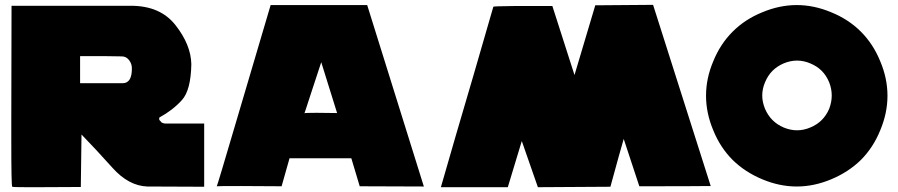

<svg xmlns="http://www.w3.org/2000/svg" viewBox="-20 -781 3762 804"><path d="M31.2 1Q27.3 -1 27.3 -193.4Q27.3 -234.4 27.3 -284.2Q28.3 -567.4 28.3 -756.8Q193.4 -756.8 523.4 -756.8Q525.4 -756.8 528.3 -756.8Q651.4 -756.8 714.8 -675.8Q779.3 -593.8 781.2 -512.7Q779.3 -402.3 741.2 -361.3Q703.1 -319.3 647.5 -289.1Q646.5 -287.1 646.5 -284.2Q646.5 -281.2 646.5 -281.2Q647.5 -279.3 648.4 -277.3Q649.4 -276.4 652.3 -273.4Q653.3 -271.5 654.3 -270.5Q656.2 -268.6 656.2 -268.6Q658.2 -267.6 662.1 -265.6Q664.1 -265.6 670.9 -263.7Q711.9 -263.7 835 -263.7Q835 -197.3 835 1Q775.4 1 596.7 0Q518.6 -2.9 451.2 -78.1Q383.8 -153.3 321.3 -217.8Q320.3 -144.5 318.4 2Q246.1 2 140.6 2.9Q113.3 2.9 92.8 2.9Q34.2 2.9 31.2 1ZM494.1 -432.6Q513.7 -432.6 523.4 -449.2Q532.2 -464.8 532.2 -492.2Q533.2 -512.7 520.5 -529.3Q507.8 -545.9 487.3 -544.9Q487.3 -544.9 422.9 -545.9Q358.4 -545.9 315.4 -545.9Q315.4 -507.8 315.4 -432.6Q360.4 -432.6 494.1 -432.6Z M887.7 -1Q888.7 1 972.7 -284.2Q1056.6 -569.3 1113.3 -759.8Q1248 -759.8 1517.6 -759.8Q1577.1 -570.3 1754.9 0Q1687.5 0 1486.3 -1Q1477.5 -30.3 1451.2 -118.2Q1386.7 -118.2 1192.4 -118.2Q1184.6 -88.9 1159.2 -1Q1091.8 -1 989.3 -2Q887.7 -2 887.7 -1ZM1391.6 -307.6Q1375 -361.3 1325.2 -520.5Q1307.6 -466.8 1281.2 -386.7Q1254.9 -305.7 1254.9 -306.6Q1253.9 -308.6 1305.7 -308.6Q1357.4 -307.6 1391.6 -307.6Z M2293 -755.9Q2316.4 -683.6 2385.7 -466.8Q2407.2 -540 2472.7 -758.8Q2533.2 -759.8 2714.8 -760.7Q2774.4 -571.3 2956.1 -2Q2880.9 -1 2657.2 -1Q2640.6 -50.8 2591.8 -199.2Q2577.1 -149.4 2536.1 1Q2460 1 2232.4 2.9Q2215.8 -44.9 2165 -190.4Q2150.4 -141.6 2106.4 2.9Q2036.1 2.9 1826.2 2.9Q1880.9 -188.5 1963.9 -469.7Q2045.9 -751 2045.9 -752.9Q2045.9 -754.9 2138.7 -755.9Q2231.4 -755.9 2293 -755.9Z M3585 -111.3Q3533.2 -60.5 3460.9 -30.3Q3388.7 0 3316.4 0Q3244.1 0 3171.9 -30.3Q3099.6 -60.5 3047.9 -111.3Q2996.1 -163.1 2966.8 -235.4Q2936.5 -307.6 2936.5 -379.9Q2936.5 -453.1 2966.8 -524.4Q2996.1 -596.7 3047.9 -648.4Q3099.6 -700.2 3171.9 -729.5Q3244.1 -759.8 3316.4 -759.8Q3388.7 -759.8 3460.9 -729.5Q3533.2 -700.2 3585 -648.4Q3636.7 -596.7 3666 -524.4Q3696.3 -453.1 3696.3 -379.9Q3696.3 -307.6 3666 -235.4Q3636.7 -163.1 3585 -111.3ZM3462.9 -380.9Q3462.9 -409.2 3452.1 -436.5Q3440.4 -464.8 3420.9 -484.4Q3401.4 -503.9 3373 -515.6Q3345.7 -527.3 3317.4 -527.3Q3290 -527.3 3261.7 -515.6Q3234.4 -503.9 3214.8 -484.4Q3195.3 -464.8 3183.6 -436.5Q3171.9 -409.2 3171.9 -380.9Q3171.9 -353.5 3183.6 -325.2Q3195.3 -297.9 3214.8 -278.3Q3234.4 -258.8 3261.7 -247.1Q3290 -235.4 3317.4 -235.4Q3345.7 -235.4 3373 -247.1Q3401.4 -258.8 3420.9 -278.3Q3440.4 -297.9 3452.1 -325.2Q3462.9 -353.5 3462.9 -380.9Z"/></svg>

Font: Star Wars
Style: Regular
Weight: 400
Version: Version 1.0